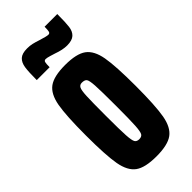

<svg xmlns="http://www.w3.org/2000/svg" viewBox="-226 -730 781 781"><g transform="rotate(-45 165.0 -339.5)"><path d="M22 -255Q22 -369 31.5 -422Q41 -475 70.5 -496.5Q100 -518 165 -518Q230 -518 259.5 -496.5Q289 -475 298.5 -422Q308 -369 308 -255Q308 -141 298.5 -88Q289 -35 259.5 -13.5Q230 8 165 8Q100 8 70.5 -13.5Q41 -35 31.5 -88Q22 -141 22 -255ZM194 -255Q194 -340 192 -372Q190 -404 184 -411.5Q178 -419 162 -419Q150 -419 144.5 -409Q139 -399 137.5 -366.5Q136 -334 136 -255Q136 -173 138 -141Q140 -109 145.5 -100Q151 -91 165 -91Q179 -91 184.5 -100Q190 -109 192 -141Q194 -173 194 -255ZM103 -675Q119 -675 132 -672Q145 -669 163 -663Q195 -653 204 -653Q212 -653 214 -660.5Q216 -668 216 -687H289Q289 -639 286 -616Q283 -593 269.5 -580.5Q256 -568 227 -568Q202 -568 169 -580Q163 -582 148 -586.5Q133 -591 126 -591Q118 -591 116 -583.5Q114 -576 114 -556H40Q40 -603 43.5 -626.5Q47 -650 60.5 -662.5Q74 -675 103 -675Z"/></g></svg>

Font: Saira Ultra Condensed ExtraBold
Style: Regular
Weight: 800
Width: 1
Designer: Hector Gatti with collaboration of the Omnibus-Type team
Foundry: Omnibus-Type
Version: Version 1.001; ttfautohint (v1.8)